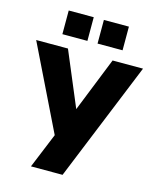

<svg xmlns="http://www.w3.org/2000/svg" viewBox="-149 -1007 897 1097"><g transform="rotate(15 299.0 -458.0)"><path d="M141 0 240 -241 233 -193 -17 -705H171L313 -367H300L435 -705H615L328 0ZM327 -776V-916H475V-776ZM119 -776V-916H267V-776Z"/></g></svg>

Font: Nunito Sans 7pt Condensed Black
Style: Regular
Weight: 900
Width: 3
Designer: Vernon Adams
Foundry: Vernon Adams
Version: Version 3.101;gftools[0.9.27]